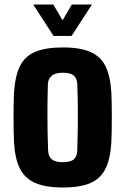

<svg xmlns="http://www.w3.org/2000/svg" viewBox="-20 -820 555 850"><path d="M258 10Q182 10 136 -10Q90 -30 68 -74Q46 -118 42 -191Q41 -210 40.5 -239.5Q40 -269 40 -301.5Q40 -334 40.5 -363Q41 -392 42 -410Q47 -484 68.5 -527.5Q90 -571 136 -590.5Q182 -610 258 -610Q336 -610 381.5 -589.5Q427 -569 448 -525Q469 -481 473 -410Q474 -391 474.5 -361.5Q475 -332 475 -299.5Q475 -267 474.5 -238Q474 -209 473 -191Q469 -118 447.5 -74Q426 -30 381 -10Q336 10 258 10ZM258 -102Q293 -102 307 -115Q321 -128 322 -153Q324 -212 324.5 -258.5Q325 -305 324.5 -350Q324 -395 322 -448Q321 -472 307 -485Q293 -498 258 -498Q224 -498 208.5 -484Q193 -470 192 -448Q190 -387 190 -309.5Q190 -232 193 -153Q194 -128 209 -115Q224 -102 258 -102ZM127 -800H216L257 -730L298 -800H387L297 -661H217Z"/></svg>

Font: Big Shoulders Text Black
Style: Regular
Weight: 900
Designer: Patric King
Foundry: XO Type Co
Version: Version 1.000; ttfautohint (v1.8.2)